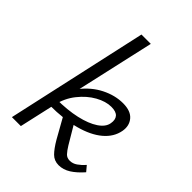

<svg xmlns="http://www.w3.org/2000/svg" viewBox="-210 -808 910 910"><g transform="rotate(45 245.5 -353.0)"><path d="M34.1 0 191.5 -711H254.1L94.1 0ZM351.6 4.8Q321.7 4.8 301.6 -15.3Q281.5 -35.5 259 -74L196.2 -186L257.1 -197.5L318.4 -94.2Q332.2 -71.8 343.6 -59.7Q355.1 -47.6 373.9 -47.6Q393.7 -47.6 411.2 -59.8Q428.8 -72 445.4 -90.7L467.8 -64.1Q438.7 -30.9 410.3 -13Q381.8 4.8 351.6 4.8ZM120.1 -166.4 120.9 -209.5Q196.8 -209.5 254.5 -222.6Q312.3 -235.8 346.8 -258.9Q381.3 -282 386 -311.2Q391 -338.3 378.1 -353.2Q365.2 -368 333.3 -368Q296.4 -368 255.1 -345Q213.9 -321.9 180.9 -280.4Q147.9 -239 135.1 -183H102.6Q119.1 -260.7 159.8 -313.2Q200.4 -365.8 253.6 -392.5Q306.9 -419.3 360.2 -419.3Q411.9 -419.3 435 -391.9Q458.1 -364.5 450.8 -324.4Q441.8 -275.8 399.7 -240.3Q357.6 -204.7 286.8 -185.6Q216.1 -166.4 120.1 -166.4Z"/></g></svg>

Font: Ysabeau
Style: Bold Italic
Weight: 700
Italic angle: -12°
Designer: Christian Thalmann (Catharsis Fonts)
Version: Version 2.002